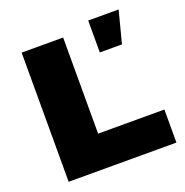

<svg xmlns="http://www.w3.org/2000/svg" viewBox="-130 -843 926 961"><g transform="rotate(-20 333.5 -362.5)"><path d="M442 -555H560L604 -725H442ZM74 0H648V-176H295V-688H74Z"/></g></svg>

Font: Archivo Black
Style: Regular
Weight: 900
Designer: Hector Gatti
Foundry: Omnibus-Type
Version: Version 2.001